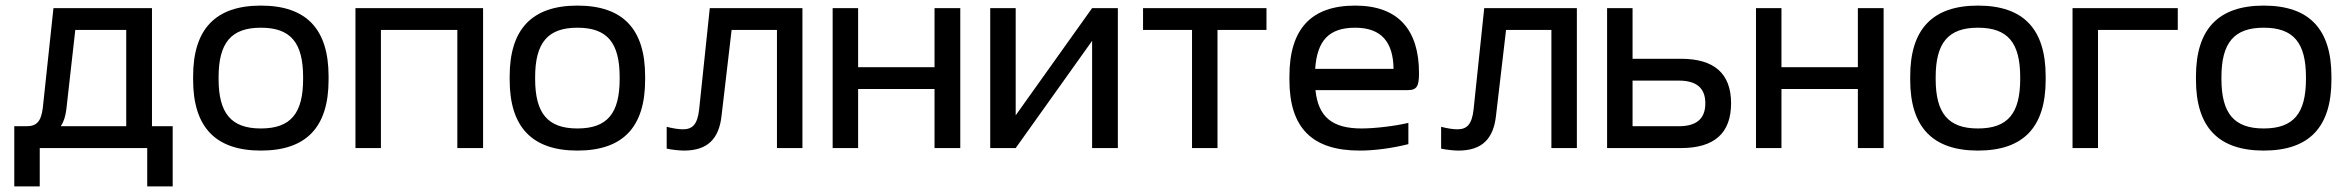

<svg xmlns="http://www.w3.org/2000/svg" viewBox="-20 -529 8392 686"><path d="M75 -78H31V137H122V0H506V137H597V-78H523V-500H171L133 -144C127 -94 110 -78 75 -78ZM197 -78C208 -94 214 -114 217 -138L249 -422H431V-78Z M670 -256V-244C670 -75 750 9 912 9C1075 9 1154 -75 1154 -244V-256C1154 -425 1075 -509 912 -509C750 -509 670 -425 670 -256ZM761 -247V-253C761 -376 806 -430 912 -430C1019 -430 1063 -376 1063 -253V-247C1063 -124 1019 -70 912 -70C806 -70 761 -124 761 -247Z M1250 0H1341V-422H1614V0H1706V-500H1250Z M1801 -256V-244C1801 -75 1881 9 2043 9C2206 9 2285 -75 2285 -244V-256C2285 -425 2206 -509 2043 -509C1881 -509 1801 -425 1801 -256ZM1892 -247V-253C1892 -376 1937 -430 2043 -430C2150 -430 2194 -376 2194 -253V-247C2194 -124 2150 -70 2043 -70C1937 -70 1892 -124 1892 -247Z M2558 -115 2594 -422H2756V0H2847V-500H2516L2478 -138C2472 -84 2454 -67 2420 -67C2406 -67 2384 -70 2362 -76V2C2380 6 2407 9 2424 9C2509 9 2549 -34 2558 -115Z M2955 0H3046V-211H3319V0H3411V-500H3319V-289H3046V-500H2955Z M3518 0H3609L3882 -383V0H3974V-500H3882L3609 -117V-500H3518Z M4239 0H4330V-422H4505V-500H4064V-422H4239Z M5050 -268C5050 -422 4976 -509 4822 -509C4664 -509 4587 -425 4587 -256V-244C4587 -73 4667 9 4838 9C4890 9 4952 1 5012 -14V-90C4967 -79 4893 -70 4845 -70C4740 -70 4690 -111 4680 -207H5010C5043 -207 5050 -222 5050 -268ZM4679 -283C4686 -385 4729 -430 4822 -430C4915 -430 4958 -379 4959 -283Z M5325 -115 5361 -422H5523V0H5614V-500H5283L5245 -138C5239 -84 5221 -67 5187 -67C5173 -67 5151 -70 5129 -76V2C5147 6 5174 9 5191 9C5276 9 5316 -34 5325 -115Z M5722 0H5986C6105 0 6165 -53 6165 -160C6165 -266 6105 -319 5986 -319H5813V-500H5722ZM5813 -78V-241H5978C6042 -241 6073 -214 6073 -160C6073 -105 6042 -78 5978 -78Z M6254 0H6345V-211H6618V0H6710V-500H6618V-289H6345V-500H6254Z M6805 -256V-244C6805 -75 6885 9 7047 9C7210 9 7289 -75 7289 -244V-256C7289 -425 7210 -509 7047 -509C6885 -509 6805 -425 6805 -256ZM6896 -247V-253C6896 -376 6941 -430 7047 -430C7154 -430 7198 -376 7198 -253V-247C7198 -124 7154 -70 7047 -70C6941 -70 6896 -124 6896 -247Z M7385 0H7476V-422H7761V-500H7385Z M7826 -256V-244C7826 -75 7906 9 8068 9C8231 9 8310 -75 8310 -244V-256C8310 -425 8231 -509 8068 -509C7906 -509 7826 -425 7826 -256ZM7917 -247V-253C7917 -376 7962 -430 8068 -430C8175 -430 8219 -376 8219 -253V-247C8219 -124 8175 -70 8068 -70C7962 -70 7917 -124 7917 -247Z"/></svg>

Font: LT Wave Alt
Style: Regular
Weight: 400
Designer: Daniel Lyons
Version: Version 2.5 (Glyphs App)